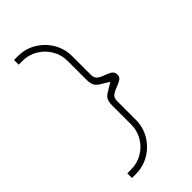

<svg xmlns="http://www.w3.org/2000/svg" viewBox="-238 -757 871 871"><g transform="rotate(-45 197.5 -321.5)"><path d="M50 57V27H74Q114 27 147 7.5Q180 -12 199.5 -45Q219 -78 219 -118V-242Q220 -263.5 225.2 -274.2Q230.5 -285 245.2 -294.5Q260 -304 289 -321Q261 -337.5 246.2 -347.2Q231.5 -357 225.8 -368.2Q220 -379.5 219 -401V-525Q219 -565 199.2 -598Q179.5 -631 146.5 -650.5Q113.5 -670 74 -670H50V-700H74Q122.5 -700 162.2 -676.2Q202 -652.5 225.5 -612.8Q249 -573 249 -525V-402Q250 -383.5 263.2 -374.5Q276.5 -365.5 293.2 -360Q310 -354.5 322.5 -346.5Q335 -338.5 335 -321Q335 -305.5 322.5 -297.8Q310 -290 293.2 -284Q276.5 -278 263.2 -269Q250 -260 249 -241V-118Q249 -70 225.5 -30.2Q202 9.5 162.2 33.2Q122.5 57 74 57Z"/></g></svg>

Font: Urbanist Thin
Style: Regular
Weight: 100
Designer: Corey Hu
Foundry: Corey Hu
Version: Version 1.330; ttfautohint (v1.8.4.7-5d5b)